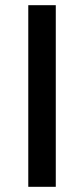

<svg xmlns="http://www.w3.org/2000/svg" viewBox="-20 -720 324 740"><path d="M89 0V-700H195V0Z"/></svg>

Font: REM Medium
Style: Regular
Weight: 400
Version: Version 1.005;gftools[0.9.28]